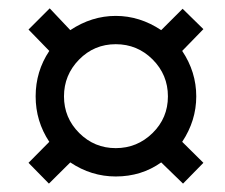

<svg xmlns="http://www.w3.org/2000/svg" viewBox="-20 -561 540 460"><path d="M366.2 -171.9Q318.8 -138.2 257.3 -138.2Q198.7 -138.2 148.4 -171.9L97.2 -121.1L48.3 -170.9L98.1 -221.2Q65.4 -270.5 65.4 -330.1Q65.4 -390.1 98.1 -439L48.3 -490.2L99.1 -541L148.4 -488.8Q199.7 -522.9 257.3 -522.9Q314.9 -522.9 366.2 -488.8L417.5 -540L467.3 -491.2L416.5 -439Q450.2 -388.7 450.2 -330.1Q450.2 -272 416.5 -221.2L467.3 -170.9L418.5 -121.1ZM257.3 -455.1Q205.6 -455.1 169.4 -418.2Q133.3 -381.3 133.3 -330.1Q133.3 -278.8 169.7 -242.4Q206.1 -206.1 257.3 -206.1Q308.6 -206.1 345.5 -242.2Q382.3 -278.3 382.3 -330.1Q382.3 -381.8 345.7 -418.5Q309.1 -455.1 257.3 -455.1Z"/></svg>

Font: Tinos
Style: Bold Italic
Weight: 700
Italic angle: -16.333°
Designer: Steve Matteson
Foundry: Monotype Imaging Inc.
Version: Version 1.23